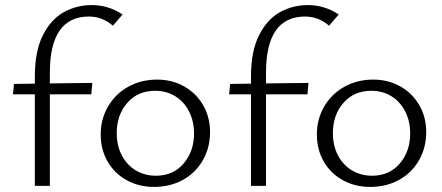

<svg xmlns="http://www.w3.org/2000/svg" viewBox="-20 -731 1740 755"><path d="M176 -445V-403L343 -405L339 -360H176V0H117V-360H31L35 -401L117 -402V-431Q117 -530 149 -593Q181 -656 231.5 -683.5Q282 -711 340 -711Q407 -711 462 -674L424 -630Q382 -666 330 -666Q176 -666 176 -445Z M376 -202Q376 -263 405 -312.5Q434 -362 484.5 -390Q535 -418 598 -418Q657 -418 704.5 -391Q752 -364 779 -317Q806 -270 806 -212Q806 -150 777.5 -100.5Q749 -51 699 -23.5Q649 4 586 4Q526 4 478 -22.5Q430 -49 403 -96Q376 -143 376 -202ZM743 -206Q743 -255 723 -293.5Q703 -332 668.5 -353Q634 -374 590 -374Q522 -374 480.5 -326.5Q439 -279 439 -208Q439 -158 459 -120Q479 -82 514 -61Q549 -40 593 -40Q661 -40 702 -88Q743 -136 743 -206Z M1026 -445V-403L1193 -405L1189 -360H1026V0H967V-360H881L885 -401L967 -402V-431Q967 -530 999 -593Q1031 -656 1081.5 -683.5Q1132 -711 1190 -711Q1257 -711 1312 -674L1274 -630Q1232 -666 1180 -666Q1026 -666 1026 -445Z M1226 -202Q1226 -263 1255 -312.5Q1284 -362 1334.5 -390Q1385 -418 1448 -418Q1507 -418 1554.5 -391Q1602 -364 1629 -317Q1656 -270 1656 -212Q1656 -150 1627.5 -100.5Q1599 -51 1549 -23.5Q1499 4 1436 4Q1376 4 1328 -22.5Q1280 -49 1253 -96Q1226 -143 1226 -202ZM1593 -206Q1593 -255 1573 -293.5Q1553 -332 1518.5 -353Q1484 -374 1440 -374Q1372 -374 1330.5 -326.5Q1289 -279 1289 -208Q1289 -158 1309 -120Q1329 -82 1364 -61Q1399 -40 1443 -40Q1511 -40 1552 -88Q1593 -136 1593 -206Z"/></svg>

Font: Isabella Sans
Style: Regular
Weight: 400
Designer: Original fonts by Christian Thalmann (Catharsis Fonts), Modifications by Cristiano Sobral
Version: Version 0.002;July 12, 2020;FontCreator 13.0.0.2655 64-bit; 